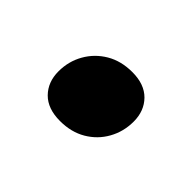

<svg xmlns="http://www.w3.org/2000/svg" viewBox="-46 -413 358 358"><g transform="rotate(45 133.0 -234.0)"><path d="M149.5 -313.5Q181.5 -313.5 199 -295.8Q216.5 -278 216.5 -250Q216.5 -223.5 204.2 -201.5Q192 -179.5 170 -166.5Q148 -153.5 118.5 -153.5Q86 -153.5 68.5 -171.2Q51 -189 51 -217Q51 -243.5 63.5 -265.5Q76 -287.5 98 -300.5Q120 -313.5 149.5 -313.5Z"/></g></svg>

Font: Newsreader SemiBold
Style: Italic
Weight: 600
Italic angle: -17°
Designer: Hugues Gentile
Foundry: Production Type
Version: Version 1.003